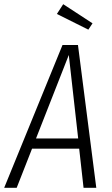

<svg xmlns="http://www.w3.org/2000/svg" viewBox="-40 -901 536 921"><path d="M403.8 -789.1 383.8 -758.8 232.9 -834 263.2 -880.9ZM360.8 0 339.8 -188H113.8L40 0H-20L259.8 -685.1H334L421.9 0ZM132.8 -236.8H335L290 -637.2Z"/></svg>

Font: Fira Sans Compressed Light
Style: Italic
Weight: 300
Width: 3
Italic angle: -8°
Designer: Carrois Corporate & Edenspiekermann AG
Foundry: Carrois Corporate GbR & Edenspiekermann AG
Version: Version 4.203;PS 004.203;hotconv 1.0.88;makeotf.lib2.5.64775